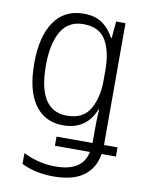

<svg xmlns="http://www.w3.org/2000/svg" viewBox="-87 -604 694 908"><g transform="rotate(10 260.0 -150.5)"><path d="M249 -493Q324 -493 356 -440.5Q388 -388 388 -296V-247Q388 -166 356 -109.5Q324 -53 245 -53Q107 -53 107 -270Q107 -374 141.5 -433.5Q176 -493 249 -493ZM242 -542Q148 -542 99.5 -470Q51 -398 51 -271Q51 -140 99.5 -72.5Q148 -5 236 -5Q347 -5 388 -108H391Q388 -60 388 -23V53H215V97H383Q364 193 234 193Q190 193 151.5 183Q113 173 79 156V208Q145 241 233 241Q328 241 378.5 202.5Q429 164 439 97H508V53H443V-532H398L391 -452H387Q366 -493 331.5 -517.5Q297 -542 242 -542Z"/></g></svg>

Font: Noto Sans UI SemiCondensed Light
Style: Regular
Weight: 300
Width: 4
Designer: Monotype Design Team
Foundry: Monotype Imaging Inc.
Version: Version 1.901